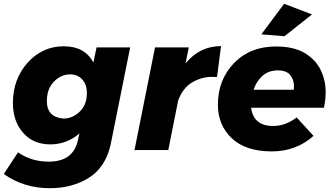

<svg xmlns="http://www.w3.org/2000/svg" viewBox="-42 -791 1760 1012"><path d="M221 201Q83 201 -22 126L53 12Q123 61 215 61Q340 61 367 -45L377 -88Q310 -30 223 -30Q133 -30 79.5 -91.5Q26 -153 26 -247Q26 -374 103.5 -460.5Q181 -547 294 -547Q406 -547 450 -461L467 -541H644L541 -28Q513 93 425 147Q337 201 221 201ZM293 -166Q339 -166 377.5 -202Q416 -238 416 -301Q416 -344 392.2 -371.5Q368.5 -399 327 -399Q280 -399 242.5 -361Q205 -323 205 -258Q205 -173 293 -166Z M845 0H667L775 -541H953L936 -457Q1011 -548 1123 -548L1102 -385L1077 -386Q1020 -386 970.5 -356.5Q921 -327 897 -261Z M1457.5 -600 1335.5 -610 1455.5 -771 1602.5 -715ZM1390.5 7Q1252.5 7 1179.5 -62.5Q1106.5 -132 1106.5 -239Q1106.5 -370 1191 -458Q1275.5 -546 1412.5 -546Q1502 -546 1560 -514Q1620 -479 1647.2 -424Q1674.5 -369 1674.5 -305Q1674.5 -266 1665.5 -223H1281.5Q1294.5 -127 1397.5 -127Q1463.5 -127 1521.5 -172L1610.5 -75Q1519.5 7 1390.5 7ZM1506.5 -318 1507.5 -336Q1507.5 -371 1487.5 -395.5Q1467.5 -420 1422.5 -420Q1373.5 -420 1341.5 -391.2Q1309.5 -362.5 1294.5 -318Z"/></svg>

Font: Argentum Sans
Style: Bold Italic
Weight: 700
Italic angle: -11°
Designer: Julieta Ulanovsky (font), Cristiano Sobral (main changes and remaster)
Foundry: Julieta Ulanovsky (font), Cristiano Sobral (main changes and remaster)
Version: Version 2.007;June 15, 2022;FontCreator 14.0.0.2814 64-bit; 